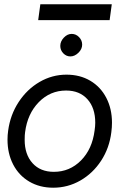

<svg xmlns="http://www.w3.org/2000/svg" viewBox="-20 -865 613 895"><path d="M15 -214Q15 -235 18 -256Q28 -330 67 -389.5Q106 -449 164.5 -483Q223 -517 290 -517Q353 -517 401 -488.5Q449 -460 475.5 -409Q502 -358 502 -293Q502 -272 499 -249Q490 -175 451.5 -116Q413 -57 354.5 -23.5Q296 10 228 10Q165 10 116.5 -18.5Q68 -47 41.5 -98Q15 -149 15 -214ZM421 -257Q424 -277 424 -293Q424 -362 387.5 -402.5Q351 -443 288 -443Q214 -443 161 -389Q108 -335 97 -249Q95 -237 95 -213Q95 -145 131.5 -104.5Q168 -64 231 -64Q305 -64 357.5 -117Q410 -170 421 -257ZM261 -651Q261 -672 277.5 -689.5Q294 -707 314 -707Q334 -707 348.5 -692Q363 -677 363 -657Q363 -636 345.5 -619Q328 -602 308 -602Q289 -602 275 -616.5Q261 -631 261 -651ZM168 -845H501L491 -771H158Z"/></svg>

Font: Bellota
Style: Bold Italic
Weight: 700
Italic angle: -7.5°
Designer: Kemie Guaida
Foundry: Kemie Guaida
Version: Version 4.001